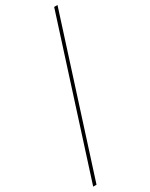

<svg xmlns="http://www.w3.org/2000/svg" viewBox="-244 -872 819 1048"><g transform="rotate(-30 165.5 -348.0)"><path d="M331 -826 25 130H4L310 -826Z"/></g></svg>

Font: Montserrat-Arabic Thin
Style: Regular
Weight: 250
Designer: Mohamed Gaber
Foundry: Kief Type Foundry
Version: Version 5.008